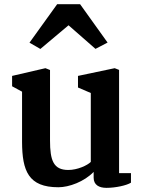

<svg xmlns="http://www.w3.org/2000/svg" viewBox="-20 -887 682 922"><path d="M173.8 -651.9 309.1 -765.6 438.5 -652.3 496.6 -682.6 364.7 -866.7H254.4L121.6 -682.1ZM85.9 -205.6C86.4 -65.9 116.7 12.2 260.3 12.2C312 12.2 384.3 -14.6 429.7 -61.5V-33.7C429.7 1 455.6 15.1 491.2 15.1C534.7 15.1 588.4 3.4 608.9 -9.8V-55.7H551.8V-551.3L530.8 -559.6L354.5 -522.5V-466.8L416 -440.4V-109.4C399.4 -92.8 352.1 -70.8 308.1 -70.8C236.8 -70.8 220.2 -116.2 220.2 -212.4V-550.8L198.2 -559.6L38.1 -522.5V-472.7L85.9 -446.8Z"/></svg>

Font: Merriweather
Style: Bold
Weight: 700
Designer: Eben Sorkin ( eben@eyebytes.com )
Foundry: Sorkin Type Co.
Version: Version 1.003